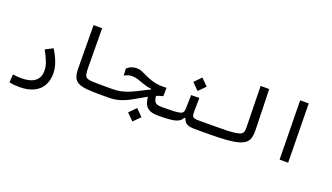

<svg xmlns="http://www.w3.org/2000/svg" viewBox="-77 -1292 3671 2121"><g transform="rotate(20 1758.0 -231.5)"><path d="M201.2 230Q162.1 230 135 227.3Q107.9 224.6 80.6 217.3L86.9 123.5Q114.7 127 136 129.2Q157.2 131.3 186.5 131.3Q291.5 131.3 345.7 90.1Q399.9 48.8 399.9 -34.7Q399.9 -79.6 381.1 -131.1Q362.3 -182.6 321.8 -256.3L410.2 -302.2Q456.5 -227.1 479.5 -161.9Q502.4 -96.7 502.4 -38.1Q502.4 47.9 466.8 107.7Q431.2 167.5 363.8 198.7Q296.4 230 201.2 230Z M1166 2.9Q1115.7 2.9 1073 2.9Q1030.3 2.9 992.4 2Q954.6 1 918 -2Q849.6 -7.8 811.3 -26.6Q772.9 -45.4 757.3 -84Q741.7 -122.6 741.2 -188.5L737.3 -693.4H837.9L841.8 -220.2Q842.3 -173.8 849.1 -149.2Q856 -124.5 876.7 -114.7Q897.5 -105 939.9 -103Q972.7 -101.6 1006.6 -101.1Q1040.5 -100.6 1080.8 -100.6Q1121.1 -100.6 1171.9 -100.6Q1186 -100.6 1192.4 -88.9Q1198.7 -77.1 1198.7 -54.2Q1198.7 -22.9 1189.9 -10Q1181.2 2.9 1166 2.9Z M1752 2.9Q1697.8 2.9 1663.6 -8.8Q1629.4 -20.5 1609.9 -43.5Q1590.3 -66.4 1581.5 -100.1Q1572.8 -133.8 1568.8 -177.7L1650.9 -209.5Q1653.8 -177.7 1658.9 -156.7Q1664.1 -135.7 1675 -123.3Q1686 -110.8 1705.8 -105.7Q1725.6 -100.6 1757.8 -100.6Q1770.5 -100.6 1778.6 -98.1Q1786.6 -95.7 1790.5 -88.4Q1794.4 -81.1 1794.4 -65.9Q1794.4 -24.4 1782 -10.7Q1769.5 2.9 1752 2.9ZM1162.1 2.9Q1150.4 2.9 1144 -9.3Q1137.7 -21.5 1137.7 -51.3Q1137.7 -74.7 1146.5 -87.6Q1155.3 -100.6 1171.9 -100.6Q1228.5 -100.6 1277.6 -111.6Q1326.7 -122.6 1376.5 -144Q1426.3 -165.5 1484.9 -195.8Q1524.4 -216.3 1549.8 -229Q1575.2 -241.7 1599.4 -251Q1623.5 -260.3 1658.7 -270.5L1660.2 -237.8L1575.7 -231.9V-250Q1552.7 -251.5 1531.7 -256.1Q1510.7 -260.7 1477.5 -271.5Q1438 -284.7 1405.8 -296.9Q1373.5 -309.1 1335.9 -309.1Q1309.1 -309.1 1289.3 -303.7Q1269.5 -298.3 1240.2 -284.2L1236.3 -362.8Q1259.3 -386.7 1288.6 -397.9Q1317.9 -409.2 1346.2 -409.2Q1382.3 -409.2 1413.3 -396.5Q1444.3 -383.8 1479 -366.5Q1513.7 -349.1 1559.1 -335.4Q1590.3 -326.2 1615.7 -322Q1641.1 -317.9 1668.2 -317.1Q1695.3 -316.4 1731.4 -317.4L1730 -219.2Q1705.6 -213.4 1684.6 -206.5Q1663.6 -199.7 1639.4 -189.2Q1615.2 -178.7 1581.1 -160.2Q1522 -128.4 1472.9 -99.1Q1423.8 -69.8 1377 -46.9Q1330.1 -23.9 1278.3 -10.5Q1226.6 2.9 1162.1 2.9ZM1503.9 160.6 1425.3 82 1503.9 2.9 1582.5 82Z M1752 2.9 1757.8 -100.6Q1844.2 -100.6 1894.8 -103Q1945.3 -105.5 1970 -112.8Q1994.6 -120.1 2002.2 -134.8Q2009.8 -149.4 2010.3 -174.3L2014.2 -335.4L2110.4 -337.4L2107.9 -179.2Q2107.9 -143.6 2100.3 -124Q2092.8 -104.5 2082.3 -94Q2071.8 -83.5 2062 -74.2L2029.3 -73.7Q2014.6 -44.9 1985.8 -28.1Q1957 -11.2 1901.9 -4.2Q1846.7 2.9 1752 2.9ZM2337.9 2.9Q2307.1 2.9 2280.5 2.9Q2253.9 2.9 2229 2.9Q2204.1 2.9 2179.2 2.9Q2127.4 2.9 2097.9 -9.3Q2068.4 -21.5 2054.4 -45.2Q2040.5 -68.8 2035.6 -102.1L2107.9 -179.2Q2107.9 -143.6 2113.8 -127Q2119.6 -110.4 2137.2 -105.5Q2154.8 -100.6 2190.4 -100.6Q2229 -100.6 2263.4 -100.6Q2297.9 -100.6 2343.8 -100.6Q2362.3 -100.6 2371.3 -87.6Q2380.4 -74.7 2380.4 -56.2Q2380.4 -22 2367.9 -9.5Q2355.5 2.9 2337.9 2.9ZM2065.4 -402.3 1986.8 -481 2065.4 -560.1 2144 -481Z M2337.9 2.9Q2323.7 2.9 2316.7 -11Q2309.6 -24.9 2309.6 -51.3Q2309.6 -80.1 2319.3 -90.3Q2329.1 -100.6 2343.8 -100.6Q2448.7 -100.6 2517.1 -103Q2585.4 -105.5 2625 -111.8Q2664.6 -118.2 2683.1 -129.9Q2701.7 -141.6 2706.5 -160.2Q2711.4 -178.7 2710.9 -205.1L2701.2 -693.4H2801.8L2814.9 -219.7Q2816.4 -169.4 2808.1 -132.1Q2799.8 -94.7 2773.2 -68.8Q2746.6 -43 2693.8 -27.1Q2641.1 -11.2 2554.2 -4.2Q2467.3 2.9 2337.9 2.9Z M3176.3 0 3166 -693.4H3266.6L3276.9 0Z"/></g></svg>

Font: Cascadia Code
Style: Regular
Weight: 400
Monospace: yes
Designer: Aaron Bell
Foundry: Saja Typeworks
Version: Version 2106.017